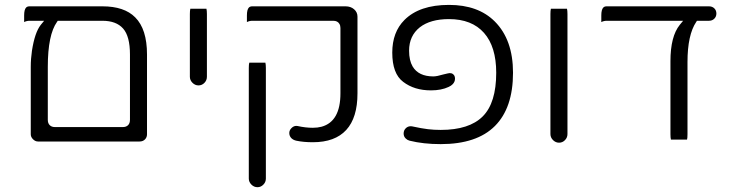

<svg xmlns="http://www.w3.org/2000/svg" viewBox="-20 -593 3029 792"><path d="M516.1 -368.2V-98.6Q516.1 -84.5 508.3 -76.7Q500.5 -68.8 486.3 -68.8H207Q192.9 -68.8 185.1 -76.7Q177.2 -84.5 177.2 -98.6V-317.4Q177.2 -449.7 215.3 -502.9L218.3 -507.3H402.3Q459.5 -507.3 487.8 -475.3Q516.1 -443.4 516.1 -368.2ZM79.6 -502Q90.3 -507.3 101.6 -507.3H162.1L148.4 -490.7Q123.5 -459.5 111.8 -383.8Q106.9 -350.6 106.9 -317.4V-39.1Q106.9 -27.8 116.2 -18.6Q125.5 -9.3 136.7 -9.3H555.7Q569.3 -9.3 577.9 -17.8Q586.4 -26.4 586.4 -39.1V-368.2Q586.4 -473.1 537.6 -521.5Q492.7 -566.9 402.3 -566.9H101.6Q92.8 -566.9 87.9 -562Q79.6 -553.7 79.6 -529.3Z M833.5 -276.4V-535.2Q833.5 -549.3 831.5 -557.1H765.1Q763.2 -548.8 763.2 -535.2V-276.4Q763.2 -262.2 773.9 -251.5Q784.7 -240.7 798.8 -240.7Q813 -240.7 823.2 -251.2Q833.5 -261.7 833.5 -276.4Z M1008.3 -334.5Q1006.3 -328.1 1006.3 -312.5V143.6Q1006.3 157.7 1017.1 168.5Q1027.8 179.2 1042 179.2Q1056.2 179.2 1066.4 168.5Q1076.7 158.2 1076.7 143.6V-312.5Q1076.7 -326.7 1074.7 -334.5ZM998.5 -502Q1009.3 -507.3 1020.5 -507.3H1354.5Q1372.6 -507.3 1379.9 -494.6Q1384.3 -487.8 1384.3 -477.5V-208Q1384.3 -91.8 1306.6 -70.3Q1290 -65.9 1270.5 -65.9Q1240.2 -65.9 1207.5 -73.2Q1205.1 -73.7 1202.1 -73.7Q1191.4 -73.7 1182.4 -64.7Q1173.3 -55.7 1173.3 -44.4Q1173.3 -31.7 1182.1 -22.9Q1189.5 -15.6 1201.7 -12.7Q1231.4 -6.3 1270.5 -6.3Q1361.8 -6.3 1408.2 -56.9Q1454.6 -107.4 1454.6 -208V-524.4Q1454.6 -542.5 1440.7 -554.7Q1426.8 -566.9 1405.3 -566.9H1020.5Q1011.7 -566.9 1006.8 -562Q998.5 -553.7 998.5 -529.3Z M1797.9 1.5Q1946.8 1.5 2021.5 -73.2Q2096.2 -147.9 2096.2 -293Q2096.2 -429.2 2021 -504.4Q1952.6 -572.8 1832 -572.8Q1710.4 -572.8 1648.4 -510.7Q1598.1 -460.4 1598.1 -376Q1598.1 -289.1 1643.1 -255.4Q1689 -220.2 1757.8 -220.2Q1800.3 -220.2 1830.6 -234.4Q1841.3 -239.3 1847.2 -245.6Q1856.9 -255.4 1856.9 -268.6Q1856.9 -281.7 1848.1 -287.6Q1843.3 -291.5 1835 -291.5Q1831.5 -291.5 1809.6 -286.1Q1781.7 -277.8 1767.6 -277.8Q1706.5 -277.8 1682.1 -318.8Q1667.5 -343.8 1667.5 -383.8Q1667.5 -445.3 1711.9 -480.5Q1755.4 -514.2 1832 -514.2Q1926.3 -514.2 1976.6 -457.3Q2026.9 -400.4 2026.9 -293Q2026.9 -168.5 1971.2 -112.8Q1915.5 -57.1 1797.9 -57.1Q1770 -57.1 1745.1 -60.1Q1720.2 -63 1679.7 -71.8Q1677.2 -72.3 1674.3 -72.3Q1662.1 -72.3 1653.6 -63.7Q1645 -55.2 1645 -42Q1645 -29.8 1653.8 -21.5Q1660.2 -15.1 1669.4 -12.7Q1726.1 1.5 1797.9 1.5Z M2320.8 -40V-535.2Q2320.8 -549.3 2318.8 -557.1H2252.4Q2250.5 -548.8 2250.5 -535.2V-40Q2250.5 -25.9 2261.2 -15.1Q2272 -4.4 2286.1 -4.4Q2300.3 -4.4 2310.5 -14.9Q2320.8 -25.4 2320.8 -40Z M2814 -17.1Q2815.9 -23.4 2815.9 -39.1V-336.9Q2815.9 -449.2 2852.1 -502.9L2855 -507.3H2904.3Q2918 -507.3 2926.5 -515.9Q2935.1 -524.4 2935.1 -537.1Q2935.1 -550.3 2926.5 -558.6Q2918 -566.9 2904.3 -566.9H2482.4Q2473.6 -566.9 2468.8 -562Q2460.4 -553.7 2460.4 -529.3V-502Q2471.2 -507.3 2482.4 -507.3H2797.9L2784.2 -490.7Q2745.6 -442.9 2745.6 -340.8V-39.1Q2745.6 -24.9 2747.6 -17.1Z"/></svg>

Font: YuPearl-ExtraLight
Style: ExtraLight
Weight: 200
Designer: Max Yao
Foundry: Max-Everyday
Version: Version 1.011; ttfautohint (v1.8.3)